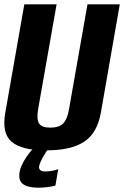

<svg xmlns="http://www.w3.org/2000/svg" viewBox="-21 -695 577 892"><path d="M193.5 3.5Q309 3.5 369.8 -36.5Q430.5 -76.5 447.5 -171L535.5 -675H385.5L300 -190Q292 -141 272.5 -121.5Q253 -102 213 -102Q173 -102 160.5 -121.5Q148 -141 156.5 -190L242 -675H92L3.5 -171Q-13.5 -76.5 32.8 -36.5Q79 3.5 193.5 3.5ZM155 177Q174 177 191.2 175.2Q208.5 173.5 221 170.8Q233.5 168 236.5 167L249.5 91Q246 92.5 235.8 95.2Q225.5 98 212.8 99.8Q200 101.5 187.5 101.5Q174 101.5 167.2 96.2Q160.5 91 160.5 82Q160.5 72 167.8 56.2Q175 40.5 184.5 24.8Q194 9 201 0H128.5Q116.5 13 102.2 33.5Q88 54 78.2 77Q68.5 100 68.5 121.5Q68.5 143.5 80.5 155.5Q92.5 167.5 112.8 172.2Q133 177 155 177Z"/></svg>

Font: Anybody Condensed
Style: Bold Italic
Weight: 700
Width: 3
Italic angle: -10°
Version: Version 1.113;gftools[0.9.25]